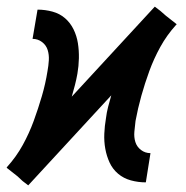

<svg xmlns="http://www.w3.org/2000/svg" viewBox="-39 -549 559 578"><path d="M46 9 29 -4 14 -18 -19 -44 -18 -46Q10 -77 29.5 -112.5Q49 -148 62.5 -185Q76 -222 87 -259.5Q98 -297 104 -335Q107 -351 108 -367.5Q109 -384 104.5 -398.5Q100 -413 87.5 -422.5Q75 -432 59 -432L74 -520Q97 -520 119 -514Q141 -508 157 -494Q173 -480 182.5 -460.5Q192 -441 195.5 -419Q199 -397 198.5 -373.5Q198 -350 194 -327Q191 -310 186.5 -292.5Q182 -275 177 -258L427 -529L444 -516L460 -502L493 -476L491 -474Q463 -443 443.5 -407.5Q424 -372 410.5 -335Q397 -298 386.5 -260.5Q376 -223 369 -185Q367 -169 365.5 -152.5Q364 -136 368.5 -121.5Q373 -107 385.5 -97.5Q398 -88 414 -88L400 0Q377 0 355 -6Q333 -12 316.5 -26Q300 -40 291 -59.5Q282 -79 278 -101Q274 -123 275 -146.5Q276 -170 280 -193Q282 -210 286.5 -227.5Q291 -245 296 -262Z"/></svg>

Font: Iosevka Term Curly SmBd Obl
Style: Regular
Weight: 600
Italic angle: -9°
Designer: Belleve Invis
Foundry: Belleve Invis
Version: Version 32.3.0